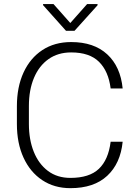

<svg xmlns="http://www.w3.org/2000/svg" viewBox="-20 -931 689 960"><path d="M533.2 -222.2H593.3Q582.5 -113.8 516.1 -52Q449.7 9.8 332 9.8Q251.5 9.8 191.2 -30.3Q130.9 -70.3 97.7 -142.6Q64.5 -214.8 64.5 -311V-399.9Q64.5 -496.1 97.7 -568.4Q130.9 -640.6 191.9 -680.7Q252.9 -720.7 335.9 -720.7Q449.7 -720.7 516.1 -659.4Q582.5 -598.1 593.3 -488.8H533.2Q522.5 -574.7 475.1 -621.8Q427.7 -668.9 335.9 -668.9Q270 -668.9 222.7 -635.5Q175.3 -602.1 149.9 -541.7Q124.5 -481.4 124.5 -400.9V-311Q124.5 -232.9 148.9 -172.1Q173.3 -111.3 219.7 -76.4Q266.1 -41.5 332 -41.5Q426.8 -41.5 474.4 -86.9Q522 -132.3 533.2 -222.2ZM247.6 -910.6 331.5 -815.9 415.5 -910.6H467.8V-904.8L352.5 -776.9H310.1L195.3 -905.3V-910.6Z"/></svg>

Font: Vazirmatn RD FD ExtraLight
Style: Regular
Weight: 200
Designer: Saber Rastikerdar
Foundry: Saber Rastikerdar
Version: Version 33.003